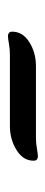

<svg xmlns="http://www.w3.org/2000/svg" viewBox="168 -804 117 494"><g transform="rotate(-90 227.0 -556.5)"><path d="M61 -529Q61 -556 88.5 -573Q116 -590 150 -590H334Q348 -590 362 -592.5Q376 -595 381 -595Q393 -595 393 -584Q393 -557 366 -540Q339 -523 304 -523H120Q106 -523 92 -520.5Q78 -518 73 -518Q61 -518 61 -529Z"/></g></svg>

Font: Charm
Style: Bold
Weight: 700
Designer: Katatrad Aksorn Co.,Ltd.
Foundry: Cadson Demak Co.,Ltd.
Version: Version 1.001